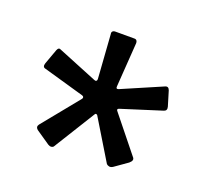

<svg xmlns="http://www.w3.org/2000/svg" viewBox="-74 -826 556 526"><g transform="rotate(20 203.5 -563.5)"><path d="M211 -510Q209 -512 207 -512Q205 -512 204 -510L129 -389Q127 -386 122.5 -385.5Q118 -385 113 -388L72 -416Q64 -423 70 -431L157 -538Q159 -541 158 -543.5Q157 -546 153 -547L34 -581Q25 -583 29 -595L45 -639Q49 -649 57 -644L170 -598Q174 -596 176.5 -597.5Q179 -599 179 -603L170 -732Q169 -736 171.5 -739Q174 -742 180 -742H235Q240 -742 242 -739Q244 -736 244 -732L235 -603Q234 -594 242 -597L358 -647Q368 -652 372 -641L385 -598Q388 -587 379 -584L262 -547Q258 -546 257.5 -543.5Q257 -541 260 -538L342 -436Q346 -432 345 -427.5Q344 -423 338 -418L301 -392Q295 -388 290 -389Q285 -390 282 -393Z"/></g></svg>

Font: Libre Franklin Thin Medium
Style: Regular
Weight: 500
Version: Version 3.000